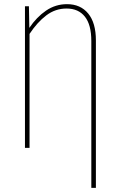

<svg xmlns="http://www.w3.org/2000/svg" viewBox="-20 -711 572 923"><path d="M441 -517V192H419V-514Q419 -592 388 -631Q357 -670 300 -670Q246 -670 202.5 -637Q159 -604 122 -548V0H100V-681H119L121 -577Q156 -629 201.5 -660Q247 -691 302 -691Q367 -691 404 -646Q441 -601 441 -517Z"/></svg>

Font: Fira Sans Extra Condensed Thin
Style: Regular
Weight: 250
Width: 1
Designer: Carrois Corporate & Edenspiekermann AG
Foundry: Carrois Corporate GbR & Edenspiekermann AG
Version: Version 4.203